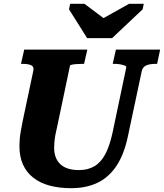

<svg xmlns="http://www.w3.org/2000/svg" viewBox="-20 -970 860 1007"><path d="M437 -770H568L728 -921L734 -950H657L478 -850L559 -848L423 -950H348L342 -921ZM282 -316Q275 -287 271 -265Q267 -243 265.5 -226.5Q264 -210 264 -195Q264 -166 272.5 -144.5Q281 -123 297.5 -108Q314 -93 338 -85.5Q362 -78 394 -78Q441 -78 475 -98Q509 -118 532 -161Q555 -204 570 -273L642 -615Q644 -622 634.5 -626Q625 -630 610.5 -632.5Q596 -635 582 -635H571L588 -710H820L804 -635H793Q766 -635 747 -627Q728 -619 723 -595L651 -256Q631 -160 590.5 -99.5Q550 -39 490.5 -11Q431 17 353 17Q291 17 240.5 3.5Q190 -10 154.5 -38Q119 -66 100.5 -107Q82 -148 82 -203Q82 -221 83.5 -240.5Q85 -260 89.5 -284.5Q94 -309 100 -340L155 -600Q159 -621 143 -628Q127 -635 101 -635H90L107 -710H438L421 -635H411Q398 -635 383 -634Q368 -633 358 -631Q348 -629 347 -625Z"/></svg>

Font: Roboto Serif
Style: Bold Italic
Weight: 700
Italic angle: -10°
Designer: Greg Gazdowicz
Foundry: Commercial Type
Version: Version 1.008